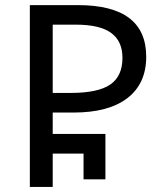

<svg xmlns="http://www.w3.org/2000/svg" viewBox="-20 -734 645 754"><path d="M554.2 -511.2Q554.2 -405.8 480.5 -348.9Q406.7 -292 269 -292H187V-208H394V-29.8H308.1V-130.9H187V0H97.2V-713.9H286.1Q554.2 -713.9 554.2 -511.2ZM187 -369.1H258.8Q364.7 -369.1 412.8 -401.9Q460.9 -434.6 460.9 -506.8Q460.9 -572.3 416.5 -604.7Q372.1 -637.2 277.8 -637.2H187Z"/></svg>

Font: NotoPenekeko
Style: Regular
Weight: 400
Designer: Monotype Design team
Foundry: Monotype Imaging Inc.
Version: Version 1.04